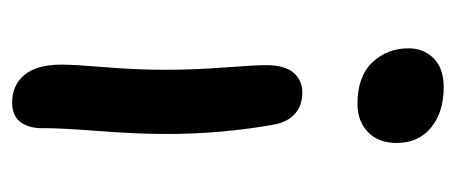

<svg xmlns="http://www.w3.org/2000/svg" viewBox="-242 -542 766 323"><g transform="rotate(-90 141.5 -381.0)"><path d="M147 -255.9Q125.5 -255.9 111.3 -268.1Q97.2 -280.3 92.8 -304.2Q77.1 -392.1 77.1 -484.9Q77.1 -533.7 82 -597.4Q86.9 -661.1 86.9 -689.9Q85.9 -713.9 96.4 -729Q106.9 -744.1 129.9 -744.1Q159.2 -744.1 176.5 -723.4Q193.8 -702.6 193.8 -661.1Q193.8 -640.6 189.5 -587.9Q185.1 -535.2 185.1 -486.8Q185.1 -438 189 -387Q192.9 -335.9 192.9 -316.9Q192.9 -285.6 180.2 -270.8Q167.5 -255.9 147 -255.9ZM155.8 -18.1Q113.8 -18.1 87.9 -39.3Q62 -60.5 62 -97.2Q62 -127.9 80.3 -145.5Q98.6 -163.1 127.9 -163.1Q173.8 -163.1 197.5 -138.2Q221.2 -113.3 221.2 -77.1Q221.2 -51.8 204.3 -34.9Q187.5 -18.1 155.8 -18.1Z"/></g></svg>

Font: Shantell Sans Bouncy
Style: Regular
Weight: 500
Designer: Stephen Nixon, Anya Danilova, Shantell Martin
Foundry: Arrow Type
Version: Version 1.006;[9816181b4]